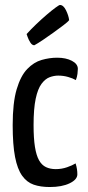

<svg xmlns="http://www.w3.org/2000/svg" viewBox="-20 -742 352 772"><path d="M180 10Q143 10 115.5 0.5Q88 -9 69 -35.5Q50 -62 40.5 -111Q31 -160 31 -239Q31 -329 47 -383Q63 -437 89.5 -464.5Q116 -492 147.5 -501Q179 -510 210 -510Q245 -510 269 -497.5Q293 -485 293 -465Q293 -457 291.5 -445Q290 -433 285 -420Q273 -427 254 -432.5Q235 -438 214 -438Q197 -438 179.5 -431.5Q162 -425 147 -405Q132 -385 123.5 -345Q115 -305 115 -239Q115 -186 120.5 -151.5Q126 -117 137 -97.5Q148 -78 165 -70Q182 -62 204 -62Q228 -62 249.5 -69.5Q271 -77 284 -85Q288 -72 289.5 -61.5Q291 -51 291 -41Q291 -20 260 -5Q229 10 180 10ZM118 -560Q109 -560 102 -571Q95 -582 91 -593.5Q87 -605 87 -605Q104 -624 125.5 -644.5Q147 -665 168 -683Q189 -701 203.5 -711.5Q218 -722 221 -722Q235 -722 245.5 -700.5Q256 -679 258 -661Q253 -654 235 -640.5Q217 -627 195 -611Q173 -595 152 -581Q131 -567 118 -560Z"/></svg>

Font: Yanone Kaffeesatz ExtraLight
Style: Regular
Weight: 400
Version: Version 2.003